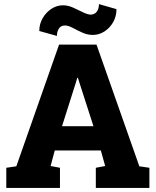

<svg xmlns="http://www.w3.org/2000/svg" viewBox="-20 -932 772 952"><path d="M11.2 0V-100.1L61 -107.4L272.9 -710.9H458.5L670.9 -107.4L720.7 -100.1V0H455.1V-100.1L501.5 -108.9L480 -186H251.5L231 -108.9L277.3 -100.1V0ZM287.6 -306.2H443.4L374 -521.5L366.2 -546.4H363.3L355 -519ZM262.2 -753.9 174.8 -778.3Q174.8 -812.5 191.4 -841.6Q208 -870.6 234.9 -888.2Q261.7 -905.8 292 -905.8Q316.9 -905.8 342.5 -894.3Q368.2 -882.8 391.1 -871.3Q414.1 -859.9 430.2 -859.4Q450.2 -860.4 460.4 -874.8Q470.7 -889.2 470.7 -911.6L557.6 -886.7Q557.6 -851.6 541.3 -822.5Q524.9 -793.5 498 -776.1Q471.2 -758.8 439.9 -758.8Q413.6 -758.8 387.9 -770.5Q362.3 -782.2 340.3 -793.9Q318.4 -805.7 301.8 -805.7Q281.7 -805.7 272 -790.3Q262.2 -774.9 262.2 -753.9Z"/></svg>

Font: Roboto Slab LO Black
Style: Regular
Weight: 900
Designer: Google
Version: Version 2.000